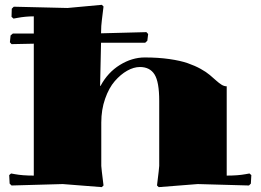

<svg xmlns="http://www.w3.org/2000/svg" viewBox="-20 -768 1080 796"><path d="M120.1 -700.2Q85.4 -700.2 51.8 -693.8L36.1 -690.9L27.8 -698.2L28.8 -731.9L37.1 -740.2L259.8 -734.9L401.9 -748L409.2 -741.2Q399.9 -667 399.9 -660.2L398.9 -629.9L586.9 -634.8L594.2 -627L590.8 -599.1L582 -590.8H398.9L395 -412.1H397Q426.8 -467.8 477.1 -498.8Q527.3 -529.8 580.1 -529.8Q635.7 -529.8 681.9 -523.2Q728 -516.6 758.1 -506.1Q788.1 -495.6 811.5 -482.7Q835 -469.7 849.9 -457Q864.7 -444.3 876.5 -433.8Q888.2 -423.3 898.7 -416.7Q909.2 -410.2 919.9 -410.2V-40Q966.8 -40 998 -45.9L1014.2 -48.8L1022 -42L1020 -6.8L1012.2 1L799.8 -4.9L638.2 7.8L630.9 1Q640.1 -73.2 640.1 -80.1V-350.1Q640.1 -428.7 620.6 -459.5Q601.1 -490.2 560.1 -490.2Q534.7 -490.2 507.3 -474.9Q480 -459.5 455.8 -431.6Q431.6 -403.8 415.8 -358.6Q399.9 -313.5 399.9 -259.8V-80.1Q399.9 -73.2 409.2 1L401.9 7.8L240.2 -4.9L27.8 1L20 -6.8L18.1 -42L25.9 -48.8L42 -45.9Q73.2 -40 120.1 -40V-586.9L27.8 -585L21 -592.8L23.9 -621.1L33.2 -628.9H120.1Z"/></svg>

Font: Yokawerad
Style: Regular
Weight: 500
Designer: gluk
Foundry: gluk
Version: Version 0.79